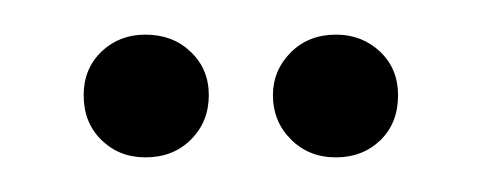

<svg xmlns="http://www.w3.org/2000/svg" viewBox="-20 -679 281 112"><path d="M28.8 -623.5Q28.8 -607.5 39.1 -597.4Q49.5 -587.2 64.8 -587.2Q81 -587.2 91.4 -597.6Q101.8 -608 101.8 -623.5Q101.8 -638.8 91.2 -648.8Q80.8 -658.8 64.8 -658.8Q49.5 -658.8 39.1 -648.8Q28.8 -638.8 28.8 -623.5ZM139.2 -623.5Q139.2 -608.2 149.6 -597.8Q160 -587.2 176 -587.2Q191.5 -587.2 201.9 -597.2Q212.2 -607.2 212.2 -623.5Q212.2 -638.8 201.8 -648.8Q191.2 -658.8 176 -658.8Q160 -658.8 149.6 -648.4Q139.2 -638 139.2 -623.5Z"/></svg>

Font: Moniqa Black
Style: Regular
Weight: 900
Designer: Rajesh Rajput
Foundry: Rajesh Rajput
Version: Version 1.000